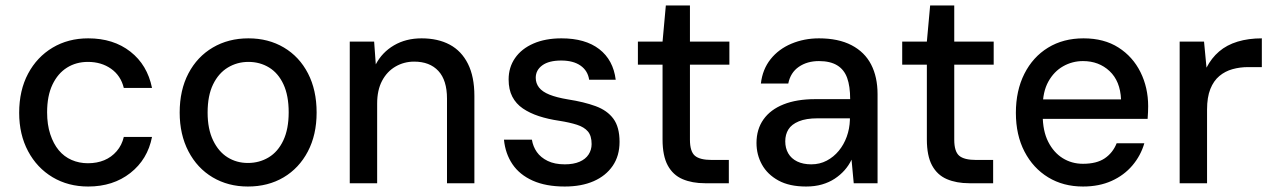

<svg xmlns="http://www.w3.org/2000/svg" viewBox="-20 -669 4652 701"><path d="M302 12Q229 12 172 -22Q115 -56 82.5 -117Q50 -178 50 -257Q50 -339 82.5 -400Q115 -461 172 -495Q229 -529 302 -529Q394 -529 456 -480.5Q518 -432 535 -348H432Q421 -393 385.5 -418Q350 -443 301 -443Q258 -443 224.5 -422Q191 -401 171.5 -360Q152 -319 152 -259Q152 -214 163.5 -179Q175 -144 194.5 -120.5Q214 -97 241.5 -85Q269 -73 301 -73Q334 -73 360.5 -84Q387 -95 406 -117Q425 -139 432 -169H535Q519 -87 456 -37.5Q393 12 302 12Z M885 12Q813 12 756.5 -21.5Q700 -55 668 -116.5Q636 -178 636 -258Q636 -340 668 -401Q700 -462 757 -495.5Q814 -529 887 -529Q960 -529 1016.5 -495.5Q1073 -462 1104.5 -401Q1136 -340 1136 -258Q1136 -177 1104 -116Q1072 -55 1015.5 -21.5Q959 12 885 12ZM885 -74Q927 -74 961 -94.5Q995 -115 1014.5 -156.5Q1034 -198 1034 -259Q1034 -320 1015 -361Q996 -402 962.5 -422.5Q929 -443 887 -443Q846 -443 812 -422.5Q778 -402 758 -361Q738 -320 738 -258Q738 -198 758 -156.5Q778 -115 811 -94.5Q844 -74 885 -74Z M1257 0V-517H1346L1352 -434Q1375 -478 1418.5 -503.5Q1462 -529 1519 -529Q1579 -529 1622 -506Q1665 -483 1688.5 -436Q1712 -389 1712 -319V0H1612V-309Q1612 -376 1580.5 -410Q1549 -444 1492 -444Q1455 -444 1424 -426Q1393 -408 1375 -374Q1357 -340 1357 -291V0Z M2042 12Q1973 12 1925 -9.5Q1877 -31 1851 -69.5Q1825 -108 1820 -159H1922Q1926 -134 1940 -114Q1954 -94 1979.5 -81.5Q2005 -69 2042 -69Q2074 -69 2096 -78.5Q2118 -88 2129 -105Q2140 -122 2140 -143Q2140 -173 2126.5 -189Q2113 -205 2086.5 -213.5Q2060 -222 2022 -228Q1981 -234 1947.5 -245Q1914 -256 1889 -273Q1864 -290 1850.5 -316Q1837 -342 1837 -379Q1837 -423 1860.5 -457Q1884 -491 1927.5 -510Q1971 -529 2030 -529Q2117 -529 2168 -489.5Q2219 -450 2228 -378H2131Q2126 -411 2099.5 -429.5Q2073 -448 2029 -448Q1984 -448 1960 -430.5Q1936 -413 1936 -385Q1936 -365 1948 -349.5Q1960 -334 1986 -323.5Q2012 -313 2054 -306Q2112 -297 2154.5 -281.5Q2197 -266 2219.5 -235.5Q2242 -205 2242 -151Q2242 -100 2217 -63.5Q2192 -27 2147.5 -7.5Q2103 12 2042 12Z M2554 0Q2507 0 2472 -15Q2437 -30 2418 -65Q2399 -100 2399 -160V-433H2309V-517H2399L2411 -649H2499V-517H2643V-433H2499V-159Q2499 -116 2517 -100.5Q2535 -85 2579 -85H2641V0Z M2923 12Q2862 12 2822 -10Q2782 -32 2762 -68Q2742 -104 2742 -147Q2742 -197 2767.5 -233Q2793 -269 2841 -288Q2889 -307 2956 -307H3084Q3084 -354 3073 -384.5Q3062 -415 3036.5 -430.5Q3011 -446 2970 -446Q2927 -446 2896.5 -425Q2866 -404 2858 -364H2758Q2764 -416 2793.5 -453Q2823 -490 2869.5 -509.5Q2916 -529 2970 -529Q3041 -529 3089 -504Q3137 -479 3160.5 -433.5Q3184 -388 3184 -325V0H3097L3089 -86Q3079 -65 3063.5 -47.5Q3048 -30 3027.5 -16.5Q3007 -3 2981 4.5Q2955 12 2923 12ZM2942 -69Q2973 -69 2998.5 -82.5Q3024 -96 3042.5 -118.5Q3061 -141 3071.5 -170Q3082 -199 3083 -231V-237H2965Q2923 -237 2896.5 -226Q2870 -215 2858.5 -196.5Q2847 -178 2847 -153Q2847 -128 2858 -109Q2869 -90 2890.5 -79.5Q2912 -69 2942 -69Z M3519 0Q3472 0 3437 -15Q3402 -30 3383 -65Q3364 -100 3364 -160V-433H3274V-517H3364L3376 -649H3464V-517H3608V-433H3464V-159Q3464 -116 3482 -100.5Q3500 -85 3544 -85H3606V0Z M3934 12Q3862 12 3807 -21.5Q3752 -55 3720.5 -115.5Q3689 -176 3689 -257Q3689 -338 3720 -399.5Q3751 -461 3806.5 -495Q3862 -529 3936 -529Q4011 -529 4063.5 -495.5Q4116 -462 4144 -405.5Q4172 -349 4172 -281Q4172 -271 4171.5 -260Q4171 -249 4170 -235H3763V-306H4073Q4070 -373 4031 -409.5Q3992 -446 3934 -446Q3895 -446 3861.5 -427Q3828 -408 3807.5 -371Q3787 -334 3787 -278V-249Q3787 -191 3807 -151.5Q3827 -112 3860 -91.5Q3893 -71 3934 -71Q3984 -71 4013.5 -91Q4043 -111 4057 -146H4158Q4145 -101 4114.5 -65Q4084 -29 4038.5 -8.5Q3993 12 3934 12Z M4287 0V-517H4376L4385 -422Q4403 -457 4431 -481Q4459 -505 4498.5 -517Q4538 -529 4587 -529V-424H4537Q4507 -424 4480 -416.5Q4453 -409 4432 -391.5Q4411 -374 4399 -344Q4387 -314 4387 -269V0Z"/></svg>

Font: DM Sans 11pt Medium
Style: Regular
Weight: 500
Version: Version 4.004;gftools[0.9.30]